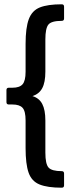

<svg xmlns="http://www.w3.org/2000/svg" viewBox="-20 -724 318 893"><path d="M267 149Q201 149 164 134Q127 119 113 79Q99 39 99 -35V-164Q99 -207 85 -222.5Q71 -238 38 -238H21Q10 -238 10 -249V-305Q10 -316 21 -316H38Q71 -316 85 -332Q99 -348 99 -390V-520Q99 -595 114 -635Q129 -675 165.5 -689.5Q202 -704 267 -704Q278 -704 278 -693V-638Q278 -627 267 -627Q219 -627 205 -609.5Q191 -592 191 -541V-391Q191 -341 176.5 -314Q162 -287 131 -277Q162 -268 176.5 -240.5Q191 -213 191 -163V-14Q191 39 206 55.5Q221 72 267 72Q278 72 278 83V138Q278 149 267 149Z"/></svg>

Font: Sofia Sans Medium
Style: Regular
Weight: 500
Designer: Botio Nikoltchev, Ani Petrova
Foundry: lettersoup
Version: Version 4.101; ttfautohint (v1.8.4.7-5d5b)